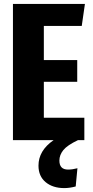

<svg xmlns="http://www.w3.org/2000/svg" viewBox="-20 -713 472 977"><path d="M203.1 -296.9V-113.8H409.2V0H377Q322.3 25.9 302.2 50.8Q282.2 75.7 282.2 104Q282.2 149.9 326.2 149.9Q348.6 149.9 374 143.1L365.2 235.8Q334.5 244.1 307.1 244.1Q248.5 244.1 212.2 213.9Q175.8 183.6 175.8 129.9Q175.8 53.2 252.9 0H45.9V-692.9H412.1L396 -581.1H203.1V-407.2H373V-296.9Z"/></svg>

Font: Fira Sans Compressed
Style: Bold
Weight: 700
Width: 1
Designer: Carrois Corporate & Edenspiekermann AG
Foundry: Carrois Corporate GbR & Edenspiekermann AG
Version: Version 4.203;PS 004.203;hotconv 1.0.88;makeotf.lib2.5.64775